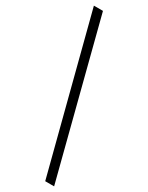

<svg xmlns="http://www.w3.org/2000/svg" viewBox="-241 -767 719 934"><g transform="rotate(30 119.0 -300.0)"><path d="M255 129H205L-17 -729H34Z"/></g></svg>

Font: Unlock
Style: Regular
Weight: 400
Designer: Eduardo Rodriguez Tunni
Foundry: Eduardo Rodriguez Tunni
Version: Version 1.003; ttfautohint (v1.8.4.7-5d5b);gftools[0.9.23]